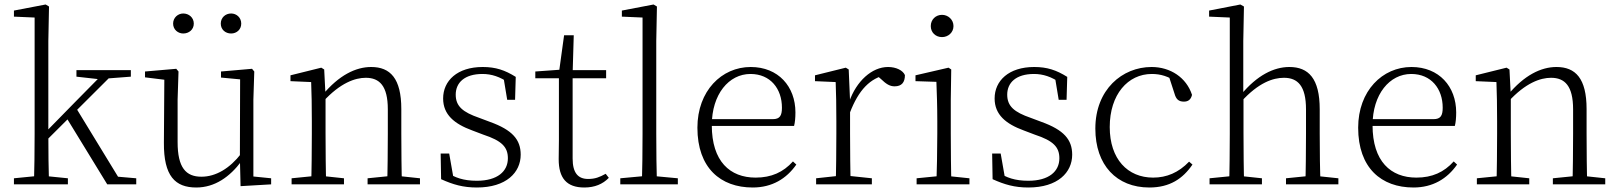

<svg xmlns="http://www.w3.org/2000/svg" viewBox="-20 -820 7196 854"><path d="M42 0H282V-27L173 -38H153L42 -27ZM131 0H198C196 -56 195 -157 195 -227V-637L198 -791L183 -800L42 -773V-746L134 -742V-226C134 -157 133 -56 131 0ZM166 -175 500 -508H454L311 -363L169 -218H166ZM457 0H586V-27L505 -34L317 -342L274 -299ZM320 -479 427 -467 445 -470 562 -479V-508H320Z M853 14C935 14 1002 -33 1054 -103H1072L1053 -137C1002 -71 940 -34 876 -34C807 -34 770 -74 770 -188V-377L774 -502L764 -514L625 -502V-476L730 -463L711 -478L709 -185C708 -37 759 14 853 14ZM1050 8 1186 0V-27L1107 -35V-377L1111 -502L1101 -514L963 -502V-475L1048 -467L1047 -117V-116ZM795 -671C820 -671 842 -688 842 -715C842 -742 820 -760 795 -760C772 -760 750 -742 750 -715C750 -688 772 -671 795 -671ZM1008 -671C1032 -671 1053 -688 1053 -715C1053 -742 1032 -760 1008 -760C983 -760 962 -742 962 -715C962 -688 983 -671 1008 -671Z M1277 0H1510V-27L1407 -38H1387L1277 -27ZM1364 0H1431C1429 -48 1428 -159 1428 -226V-393L1422 -511L1409 -519L1272 -485V-459L1364 -455C1366 -405 1367 -350 1367 -281V-226C1367 -159 1366 -48 1364 0ZM1615 0H1848V-27L1745 -38H1724L1615 -27ZM1702 0H1768C1766 -48 1765 -157 1765 -226V-335C1765 -471 1716 -522 1631 -522C1562 -522 1487 -485 1415 -398H1407L1417 -368C1494 -452 1560 -474 1607 -474C1668 -474 1705 -438 1705 -334V-226C1705 -157 1704 -48 1702 0Z M2101 14C2232 14 2296 -53 2296 -132C2296 -199 2259 -242 2159 -278L2111 -296C2039 -321 2007 -347 2007 -399C2007 -452 2046 -491 2126 -491C2166 -491 2204 -479 2245 -450V-483L2218 -485L2236 -376H2271L2274 -478C2226 -508 2185 -522 2127 -522C2014 -522 1951 -461 1951 -382C1951 -310 2001 -269 2080 -240L2130 -221C2212 -194 2239 -166 2239 -116C2239 -58 2193 -16 2101 -16C2041 -16 2003 -30 1967 -54V-18L1999 -17L1978 -137H1940L1942 -23C1995 1 2040 14 2101 14Z M2496 -472H2676V-508H2496ZM2579 14C2625 14 2661 -1 2688 -29L2674 -47C2647 -32 2627 -24 2596 -24C2551 -24 2527 -51 2527 -115V-493L2532 -663H2489L2466 -496L2486 -511L2361 -502V-472H2466V-196C2466 -161 2465 -142 2465 -112C2465 -28 2500 14 2579 14Z M2739 0H2995V-27L2877 -38H2858L2739 -27ZM2835 0H2902C2900 -59 2899 -156 2899 -226V-637L2902 -791L2887 -800L2746 -773V-746L2838 -742V-226C2838 -156 2837 -59 2835 0Z M3328 14C3414 14 3478 -25 3522 -88L3507 -102C3464 -54 3411 -30 3341 -30C3227 -30 3146 -102 3146 -263C3146 -401 3222 -491 3318 -491C3407 -491 3458 -425 3458 -341C3458 -306 3449 -290 3417 -290H3112V-260H3512C3516 -275 3518 -296 3518 -320C3518 -435 3442 -522 3319 -522C3190 -522 3082 -416 3082 -252C3082 -73 3185 14 3328 14Z M3610 0H3858V-27L3744 -39H3721L3610 -27ZM3697 0H3764C3762 -48 3761 -159 3761 -226V-371L3755 -511L3742 -519L3605 -485V-459L3697 -455C3699 -405 3700 -350 3700 -281V-226C3700 -159 3699 -48 3697 0ZM3760 -318C3799 -420 3850 -473 3925 -488H3876L3899 -468C3921 -447 3937 -436 3959 -436C3991 -436 4005 -454 4005 -486C3996 -507 3966 -522 3930 -522C3858 -522 3789 -459 3757 -367H3743Z M4057 0H4292V-27L4187 -38H4168L4057 -27ZM4145 0H4212C4210 -48 4209 -159 4209 -226V-377L4211 -511L4199 -519L4052 -485V-459L4145 -456C4147 -405 4149 -349 4149 -281V-226C4149 -159 4147 -48 4145 0ZM4170 -655C4197 -655 4221 -675 4221 -704C4221 -733 4197 -754 4170 -754C4142 -754 4120 -733 4120 -704C4120 -675 4142 -655 4170 -655Z M4554 14C4685 14 4749 -53 4749 -132C4749 -199 4712 -242 4612 -278L4564 -296C4492 -321 4460 -347 4460 -399C4460 -452 4499 -491 4579 -491C4619 -491 4657 -479 4698 -450V-483L4671 -485L4689 -376H4724L4727 -478C4679 -508 4638 -522 4580 -522C4467 -522 4404 -461 4404 -382C4404 -310 4454 -269 4533 -240L4583 -221C4665 -194 4692 -166 4692 -116C4692 -58 4646 -16 4554 -16C4494 -16 4456 -30 4420 -54V-18L4452 -17L4431 -137H4393L4395 -23C4448 1 4493 14 4554 14Z M5092 14C5183 14 5241 -25 5284 -88L5269 -101C5222 -52 5169 -30 5109 -30C4996 -30 4916 -112 4916 -255C4916 -400 4997 -491 5103 -491C5142 -491 5177 -481 5219 -452L5176 -490L5204 -404C5211 -379 5222 -368 5246 -368C5265 -368 5277 -377 5282 -398C5257 -475 5186 -522 5102 -522C4972 -522 4852 -422 4852 -248C4852 -85 4947 14 5092 14Z M5360 0H5593V-27L5490 -38H5470L5360 -27ZM5447 0H5514C5512 -48 5511 -159 5511 -226V-387L5510 -399V-637L5513 -791L5497 -800L5358 -773V-746L5450 -742V-226C5450 -159 5449 -48 5447 0ZM5700 0H5933V-27L5829 -38H5809L5700 -27ZM5786 0H5854C5851 -48 5850 -157 5850 -226V-334C5850 -471 5800 -522 5715 -522C5646 -522 5571 -485 5500 -399H5486L5501 -368C5578 -453 5643 -474 5691 -474C5752 -474 5789 -438 5789 -334V-226C5789 -157 5788 -48 5786 0Z M6267 14C6353 14 6417 -25 6461 -88L6446 -102C6403 -54 6350 -30 6280 -30C6166 -30 6085 -102 6085 -263C6085 -401 6161 -491 6257 -491C6346 -491 6397 -425 6397 -341C6397 -306 6388 -290 6356 -290H6051V-260H6451C6455 -275 6457 -296 6457 -320C6457 -435 6381 -522 6258 -522C6129 -522 6021 -416 6021 -252C6021 -73 6124 14 6267 14Z M6549 0H6782V-27L6679 -38H6659L6549 -27ZM6636 0H6703C6701 -48 6700 -159 6700 -226V-393L6694 -511L6681 -519L6544 -485V-459L6636 -455C6638 -405 6639 -350 6639 -281V-226C6639 -159 6638 -48 6636 0ZM6887 0H7120V-27L7017 -38H6996L6887 -27ZM6974 0H7040C7038 -48 7037 -157 7037 -226V-335C7037 -471 6988 -522 6903 -522C6834 -522 6759 -485 6687 -398H6679L6689 -368C6766 -452 6832 -474 6879 -474C6940 -474 6977 -438 6977 -334V-226C6977 -157 6976 -48 6974 0Z"/></svg>

Font: Source Han Serif CN VF
Style: Regular
Weight: 250
Designer: Ryoko NISHIZUKA 西塚涼子 (kana & ideographs); Frank Grießhammer (Latin, Greek & Cyrillic); Wenlong ZHANG 张文龙 (bopomofo); San
Foundry: Adobe
Version: Version 2.002;hotconv 1.1.0;makeotfexe 2.6.0